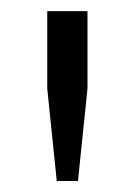

<svg xmlns="http://www.w3.org/2000/svg" viewBox="-20 -749 242 345"><path d="M120.1 -423.8H82L64.9 -589.8V-729H137.2V-589.8Z"/></svg>

Font: Lumene Sans
Style: Regular
Weight: 400
Designer: Deni Anggara
Version: Version 1.003;Glyphs 3.1.2 (3151)